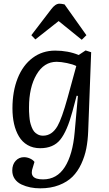

<svg xmlns="http://www.w3.org/2000/svg" viewBox="-20 -797 592 1047"><path d="M451.2 -605 425.8 -580.1 299.8 -682.1 172.9 -582 150.9 -605 258.8 -746.1Q281.7 -776.9 304.2 -776.9Q314.5 -776.9 332 -772.9ZM404.8 -273.9 397.9 -274.9 375 -189Q346.2 -82 308.6 -35.4Q271 11.2 199.2 11.2Q160.2 11.2 130.6 -5.9Q101.1 -22.9 83.3 -53Q65.4 -83 56.6 -121.6Q47.9 -160.2 47.9 -206.1Q47.9 -298.8 76.4 -370.4Q105 -441.9 158 -481.4Q210.9 -521 280.8 -521Q351.1 -521 409.2 -497.1L446.8 -522L477.1 -512.2L460.9 -81.1Q459 -30.8 450.7 12.2Q442.4 55.2 423.3 96.4Q404.3 137.7 375.5 166.5Q346.7 195.3 301.8 212.6Q256.8 230 199.2 230Q171.4 230 145.8 224.9Q120.1 219.7 97.2 209Q74.2 198.2 60.5 178.7Q46.9 159.2 46.9 132.8Q46.9 100.1 65.2 80.1Q83.5 60.1 110.8 60.1Q127 60.1 143.1 67.1Q159.2 74.2 168 85.9L159.2 115.2Q147 148.4 160.4 164.8Q173.8 181.2 214.8 181.2Q290.5 181.2 333.5 113.8Q376.5 46.4 387.2 -76.2ZM214.8 -57.1Q263.2 -57.1 293.5 -109.4Q316.9 -149.9 348.6 -264.2Q351.6 -273.9 362.8 -315.9L396 -437Q377.9 -446.3 345.2 -453.1Q312.5 -460 289.1 -460Q219.7 -460 179 -390.1Q138.2 -320.3 138.2 -210.9Q138.2 -197.3 138.4 -189Q138.7 -180.7 140.1 -162.6Q141.6 -144.5 144 -132.6Q146.5 -120.6 152.3 -105Q158.2 -89.4 166 -79.8Q173.8 -70.3 186.3 -63.7Q198.7 -57.1 214.8 -57.1Z"/></svg>

Font: Literata Book
Style: Italic
Weight: 400
Italic angle: -3°
Designer: Latin by Veronika Burian and Jose Scaglione. Greek by Irene Vlachou. Cyrillic by Vera Evstafieva
Foundry: TypeTogether
Version: Version 1.003;PS 001.003;hotconv 1.0.88;makeotf.lib2.5.64775